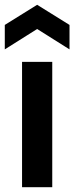

<svg xmlns="http://www.w3.org/2000/svg" viewBox="-22 -781 310 801"><path d="M70 0V-523H196V0ZM-2 -575V-677L133 -761L268 -677V-575L133 -660Z"/></svg>

Font: Bricolage Grotesque 17pt SemiBold
Style: Regular
Weight: 600
Version: Version 1.001;gftools[0.9.33.dev8+g029e19f]